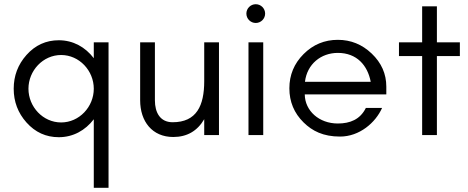

<svg xmlns="http://www.w3.org/2000/svg" viewBox="-20 -641 2222 911"><path d="M270 -60C183.8 -60 115 -134.2 115 -220C115 -305.8 183.8 -380 270 -380C356.2 -380 425 -305.8 425 -220C425 -134.2 356.2 -60 270 -60ZM259 -450C198.2 -450 147.1 -426.7 105.5 -380C65.2 -334.7 45 -281.4 45 -220C45 -158.6 65.2 -105.3 105.5 -60C147.1 -13.3 198.2 10 259 10C327.1 10 384.8 -22.5 425 -75.1V250L495 250V-440H425V-364.9C384.7 -417.6 327.1 -450 259 -450Z M799 -61C739.7 -61 715 -107 715 -165V-440H645V-165C645 -64.9 702.3 9 802 9C867 9 916 -19.1 949 -75.4V0H1019V-440H949V-256C949 -139.7 912.8 -61 799 -61Z M1193.5 -621C1169 -621 1149 -601 1149 -576.5C1149 -552 1169 -532 1193.5 -532C1218 -532 1238 -552 1238 -576.5C1238 -601 1218 -621 1193.5 -621ZM1229 0V-440H1159V0Z M1793 -129H1716C1689 -74 1640.7 -55 1583 -55C1494 -55 1427 -115 1426 -193H1813L1813 -230C1813 -290.5 1789.8 -342.9 1743.5 -387C1698 -430.3 1644.5 -452 1583 -452C1519.7 -452 1465.5 -429.5 1420.5 -384.5C1375.5 -339.5 1353 -285.3 1353 -222C1353 -158.3 1375.5 -104.3 1420.5 -60C1461.5 -19.7 1513.4 7 1593.5 7C1685.9 7 1762 -59.2 1793 -129ZM1739 -253H1427C1437 -337 1503 -390 1583 -390C1673 -390 1724 -331 1739 -253Z M1873 -375H1983V0H2053V-375H2162V-440H2053V-611H1983V-440H1873Z"/></svg>

Font: GI
Style: Regular
Weight: 400
Designer: Alfredo Marco Pradil
Version: Version 1.01 2015